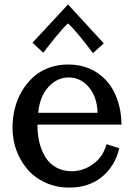

<svg xmlns="http://www.w3.org/2000/svg" viewBox="-20 -827 602 860"><path d="M291 13.2Q231.4 13.2 182.4 -9.5Q133.3 -32.2 101.6 -70.3Q36.1 -149.4 36.1 -255.4Q36.1 -299.3 46.4 -340.8Q56.6 -382.3 77.6 -418Q98.6 -453.6 127.9 -480.7Q157.2 -507.8 197.8 -522.9Q237.3 -538.1 285.2 -538.1Q387.2 -538.1 453.1 -469.7Q485.4 -436 504.4 -384.5Q523.4 -333 524.4 -269H147.9V-265.1Q147.9 -180.2 184.1 -122.1Q202.1 -93.3 232.2 -76.7Q262.2 -60.1 301.3 -60.1Q352.1 -60.1 396.7 -91.8Q441.4 -123.5 457 -181.2L514.2 -163.1Q495.1 -82.5 436.5 -34.7Q377.9 13.2 291 13.2ZM151.4 -321.8H417Q415 -392.6 378.2 -436.3Q341.3 -480 288.1 -480Q234.4 -480 195.8 -436.3Q157.2 -392.6 151.4 -321.8ZM396.5 -588.9Q321.8 -688.5 284.7 -722.2Q273.4 -712.4 256.8 -693.6Q240.2 -674.8 223.1 -653.8Q206.1 -632.8 192.9 -615.7L173.8 -590.8L125.5 -635.7L284.7 -807.1L444.8 -632.8Z"/></svg>

Font: Trocchi
Style: Regular
Weight: 400
Designer: Vernon Adams
Foundry: Vernon Adams
Version: Version 1.101; ttfautohint (v1.8.4.7-5d5b);gftools[0.9.27]